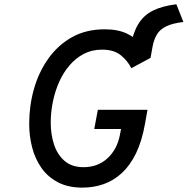

<svg xmlns="http://www.w3.org/2000/svg" viewBox="-20 -846 858 878"><path d="M568.5 -581.5 576 -629Q587.5 -694.5 611.8 -735Q636 -775.5 678.5 -797Q721 -818.5 786.5 -826.5L818.5 -745.5Q768.5 -739.5 739.8 -725.5Q711 -711.5 696.8 -687.2Q682.5 -663 676.5 -626.5L668.5 -581.5ZM357 12Q292 12 245.8 -12Q199.5 -36 170.2 -77.2Q141 -118.5 127.2 -171Q113.5 -223.5 113.5 -280Q113.5 -362 135.2 -439Q157 -516 200.8 -577.8Q244.5 -639.5 309 -675.8Q373.5 -712 459 -712Q520.5 -712 562.2 -691.5Q604 -671 629.8 -640.8Q655.5 -610.5 668.5 -581.5L580.5 -534Q563.5 -568.5 532 -593.8Q500.5 -619 446.5 -619Q400.5 -619 363.5 -599.8Q326.5 -580.5 298 -547.2Q269.5 -514 250.5 -471.2Q231.5 -428.5 221.8 -380.8Q212 -333 212 -285.5Q212 -231 227.2 -184.8Q242.5 -138.5 275.5 -110Q308.5 -81.5 362 -81.5Q427 -81.5 471 -121.8Q515 -162 528 -227.5L533.5 -256H411L427.5 -344H654.5L643 -279.5Q629 -200.5 602 -145Q575 -89.5 537.2 -54.8Q499.5 -20 453.8 -4Q408 12 357 12Z"/></svg>

Font: Overpass Medium
Style: Italic
Weight: 500
Italic angle: -10°
Designer: Delve Withrington, Dave Bailey, Thomas Jockin
Foundry: Delve Fonts LLC
Version: Version 4.000